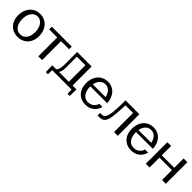

<svg xmlns="http://www.w3.org/2000/svg" viewBox="306 -1777 3138 3138"><g transform="rotate(45 1875.0 -208.0)"><path d="M283.7 16.1Q210.9 16.1 156.5 -16.3Q102 -48.6 71.9 -107Q41.8 -165.3 41.8 -243.1Q41.8 -322 72.5 -382.7Q103.1 -443.5 157.8 -477.8Q212.4 -512.2 283.7 -512.2Q355.4 -512.2 410 -477.8Q464.6 -443.5 495.4 -382.7Q526.2 -322 526.2 -243.1Q526.2 -165.5 496.1 -107.1Q465.9 -48.8 411.4 -16.3Q356.9 16.1 283.7 16.1ZM283.7 -43Q318.4 -43 346.4 -56.9Q374.3 -70.9 394.1 -97.3Q413.9 -123.6 424.3 -160.6Q434.8 -197.6 434.8 -243.1Q434.8 -289.2 423.8 -327.6Q412.9 -366 392.8 -394.2Q372.6 -422.5 344.9 -438.1Q317.1 -453.6 283.7 -453.6Q250.1 -453.6 222.4 -438.6Q194.8 -423.5 174.6 -395.7Q154.5 -368 143.7 -330Q133 -292 133 -246.2Q133 -200.2 143.7 -162.7Q154.4 -125.1 174.2 -98.3Q194 -71.6 221.7 -57.3Q249.4 -43 283.7 -43Z M749.9 0V-489.5L843.7 -437.2H563V-498.8H1024.3V-437.2H743.6L837.4 -489.5V0Z M1025.7 0V-58H1471.1L1397.1 -6.7V-490.2L1471.1 -441.3H1148.3V-498.8H1482.9V-6.7L1407.4 -57.4H1547.5V0ZM1117.6 -34.3 1051.2 -38.8Q1088.2 -41.9 1109.1 -60.6Q1129.9 -79.3 1138.8 -114.6Q1147.7 -149.8 1149.3 -202.4Q1150.9 -254.9 1149.4 -325.9Q1148 -396.9 1148.3 -487L1198.5 -487.5Q1198 -396.9 1199.4 -325.4Q1200.8 -253.9 1199.8 -201Q1198.8 -148.1 1191.6 -112.4Q1184.4 -76.8 1166.9 -57.4Q1149.4 -38 1117.6 -34.3ZM1465.3 0V-58H1573.1V0ZM1573.1 0 1570.6 95.6H1520.5L1518 0ZM1123.6 0H1015.9V-58H1123.6ZM1015.9 0H1070.9L1068.4 95.6H1018.4Z M1850.7 16.1Q1777.4 16.1 1723.7 -16.4Q1669.9 -49 1640.6 -107.7Q1611.3 -166.4 1611.3 -244.1Q1611.3 -323.7 1641 -384.1Q1670.8 -444.5 1724.4 -478.3Q1778.1 -512.2 1849.7 -512.2Q1917.9 -512.2 1969.3 -481.1Q2020.8 -450.1 2051.4 -392.5Q2082 -335 2087.3 -254.4H2005.3Q2001.8 -301.9 1989.4 -338.9Q1977 -375.9 1957.1 -401.5Q1937.3 -427 1910.5 -440.2Q1883.6 -453.4 1850.7 -453.4Q1815.6 -453.4 1787.5 -438.6Q1759.4 -423.8 1739.6 -396.6Q1719.8 -369.3 1709.1 -331.2Q1698.4 -293 1698.4 -246.5Q1698.4 -202.5 1708.3 -165Q1718.2 -127.6 1737.7 -100.2Q1757.1 -72.8 1786 -57.6Q1814.9 -42.5 1852.7 -42.5Q1890.6 -42.5 1921.7 -57.1Q1952.8 -71.7 1974.2 -97.3Q1995.6 -123 2004.2 -156H2076.9Q2061.4 -101.5 2030 -63.1Q1998.6 -24.6 1953.4 -4.2Q1908.2 16.1 1850.7 16.1ZM1678.1 -254.1 1666.7 -305.4H2064.9L2066.1 -254.4Z M2499.9 0V-490.7L2573.2 -440.8H2266.6V-498.8H2586.8V0ZM2118.5 0V-58.9H2140Q2155.1 -58.9 2170.6 -60.6Q2186.1 -62.3 2200.8 -72Q2215.5 -81.6 2227.7 -105.1Q2240 -128.5 2248.7 -172.5Q2253.9 -196.4 2257.1 -231.3Q2260.3 -266.2 2262.2 -305.1Q2264.2 -344 2265.1 -380.7Q2265.9 -417.3 2266.3 -445.6Q2266.6 -474 2266.6 -487H2323.6Q2323.6 -465.5 2322.1 -423.8Q2320.7 -382.2 2318.2 -332.6Q2315.7 -283.1 2311.7 -236.7Q2307.7 -190.3 2301.9 -158.8Q2295.4 -117.7 2285.5 -89.6Q2275.6 -61.4 2262.1 -43.7Q2248.6 -26.1 2231.6 -16.6Q2214.6 -7.2 2194.2 -3.6Q2173.7 0 2150.1 0Z M2906.7 16.1Q2833.4 16.1 2779.7 -16.4Q2725.9 -49 2696.6 -107.7Q2667.3 -166.4 2667.3 -244.1Q2667.3 -323.7 2697 -384.1Q2726.8 -444.5 2780.4 -478.3Q2834.1 -512.2 2905.7 -512.2Q2973.9 -512.2 3025.3 -481.1Q3076.8 -450.1 3107.4 -392.5Q3138 -335 3143.3 -254.4H3061.3Q3057.8 -301.9 3045.4 -338.9Q3033 -375.9 3013.1 -401.5Q2993.3 -427 2966.5 -440.2Q2939.6 -453.4 2906.7 -453.4Q2871.6 -453.4 2843.5 -438.6Q2815.4 -423.8 2795.6 -396.6Q2775.8 -369.3 2765.1 -331.2Q2754.4 -293 2754.4 -246.5Q2754.4 -202.5 2764.3 -165Q2774.2 -127.6 2793.7 -100.2Q2813.1 -72.8 2842 -57.6Q2870.9 -42.5 2908.7 -42.5Q2946.6 -42.5 2977.7 -57.1Q3008.8 -71.7 3030.2 -97.3Q3051.6 -123 3060.2 -156H3132.9Q3117.4 -101.5 3086 -63.1Q3054.6 -24.6 3009.4 -4.2Q2964.2 16.1 2906.7 16.1ZM2734.1 -254.1 2722.7 -305.4H3120.9L3122.1 -254.4Z M3233.2 0V-498.8H3320.2V-229.6L3242.1 -282.9H3682.9L3609.1 -229.6V-498.8H3696V0H3609.1V-281.4L3682.9 -228.5H3242.1L3320.2 -281.4V0Z"/></g></svg>

Font: Russolo 10pt ExtraLight
Style: Regular
Weight: 200
Designer: Micah Stupak-Hahn
Version: Version 1.000